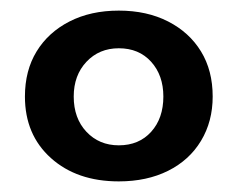

<svg xmlns="http://www.w3.org/2000/svg" viewBox="-20 -798 449 362"><path d="M204 -778Q257 -778 297 -757.5Q337 -737 359 -701Q381 -665 381 -616Q381 -569 359 -532.5Q337 -496 297 -476Q257 -456 204 -456Q125 -456 76 -500Q27 -544 27 -616Q27 -665 49 -701Q71 -737 111 -757.5Q151 -778 204 -778ZM204 -707Q167 -707 143 -681.5Q119 -656 119 -616Q119 -575 143 -549.5Q167 -524 204 -524Q242 -524 265 -549.5Q288 -575 288 -616Q288 -656 265 -681.5Q242 -707 204 -707Z"/></svg>

Font: Alexandria Medium
Style: Regular
Weight: 500
Designer: Mohamed Gaber
Foundry: Kief Type Foundry
Version: Version 5.100